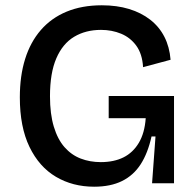

<svg xmlns="http://www.w3.org/2000/svg" viewBox="-20 -693 738 726"><path d="M336 13Q255 13 191.5 -24.5Q128 -62 91.5 -137.5Q55 -213 55 -325Q55 -406 75 -470Q95 -534 134.5 -579.5Q174 -625 232 -649Q290 -673 365 -673Q422 -673 468 -659Q514 -645 548 -618.5Q582 -592 601.5 -554Q621 -516 625 -467L521 -439Q518 -489 495.5 -520Q473 -551 438 -565.5Q403 -580 362 -580Q304 -580 260.5 -554Q217 -528 193 -472.5Q169 -417 169 -329Q169 -262 183.5 -214Q198 -166 224 -136.5Q250 -107 285 -93.5Q320 -80 361 -80Q411 -80 447 -98Q483 -116 505 -153Q527 -190 531 -246H391V-330H638V-223V0H555L568 -177H553Q539 -114 512 -72Q485 -30 441.5 -8.5Q398 13 336 13Z"/></svg>

Font: Bricolage Grotesque 24pt Medium
Style: Regular
Weight: 500
Designer: Mathieu Triay
Foundry: Atelier Triay
Version: Version 1.001;gftools[0.9.33.dev8+g029e19f]